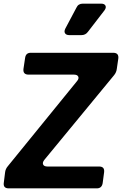

<svg xmlns="http://www.w3.org/2000/svg" viewBox="-40 -1035 670 1055"><path d="M8 0Q-24 0 -19 -32L-12 -88Q-10 -107 4 -123L383 -589Q395 -603 390 -614Q385 -625 366 -625H117Q85 -625 89 -657L98 -717Q102 -745 129 -745H582Q614 -745 610 -713L602 -658Q600 -638 587 -622L204 -157Q192 -142 197 -131Q202 -120 221 -120H505Q536 -120 532 -88L524 -28Q519 0 492 0ZM341 -842Q324 -842 317.5 -852Q311 -862 319 -878L380 -993Q390 -1015 415 -1015H515Q534 -1015 539.5 -1004Q545 -993 534 -978L443 -860Q430 -842 407 -842Z"/></svg>

Font: Pitagon Sans Text Bold
Style: Italic
Weight: 700
Italic angle: -8°
Designer: Travis Tran
Foundry: Pitagon
Version: Version 1.001; ttfautohint (v1.8.4.7-5d5b);gftools[0.9.26]